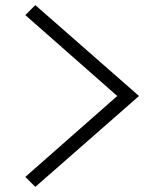

<svg xmlns="http://www.w3.org/2000/svg" viewBox="-20 -775 640 750"><path d="M118 -45 79 -84 438 -400 79 -716 118 -755 523 -400Z"/></svg>

Font: Victor Mono Thin ExtraLight
Style: Regular
Weight: 250
Monospace: yes
Version: Version 1.561;gftools[0.9.30]